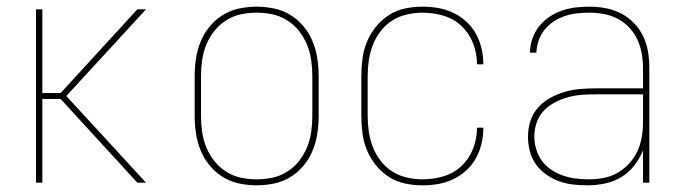

<svg xmlns="http://www.w3.org/2000/svg" viewBox="-20 -548 2040 576"><path d="M88 0V-520H107V-269H162L392 -520H418L179 -260L418 0H392L162 -251H107V0Z M750 8Q724 8 697.5 2.5Q671 -3 648.5 -17Q626 -31 609 -51.5Q592 -72 582 -96.5Q572 -121 568 -147.5Q564 -174 564 -200V-320Q564 -346 568 -372.5Q572 -399 582 -423.5Q592 -448 609 -468.5Q626 -489 648.5 -503Q671 -517 697.5 -522.5Q724 -528 750 -528Q776 -528 802.5 -522.5Q829 -517 851.5 -503Q874 -489 891 -468.5Q908 -448 918 -423.5Q928 -399 932 -372.5Q936 -346 936 -320V-200Q936 -174 932 -147.5Q928 -121 918 -96.5Q908 -72 891 -51.5Q874 -31 851.5 -17Q829 -3 802.5 2.5Q776 8 750 8ZM750 -10Q774 -10 797.5 -15Q821 -20 841.5 -33Q862 -46 877 -65Q892 -84 901 -106Q910 -128 913.5 -152Q917 -176 917 -200V-320Q917 -344 913.5 -368Q910 -392 901 -414Q892 -436 877 -455Q862 -474 841.5 -487Q821 -500 797.5 -505Q774 -510 750 -510Q726 -510 702.5 -505Q679 -500 658.5 -487Q638 -474 623 -455Q608 -436 599 -414Q590 -392 586.5 -368Q583 -344 583 -320V-200Q583 -176 586.5 -152Q590 -128 599 -106Q608 -84 623 -65Q638 -46 658.5 -33Q679 -20 702.5 -15Q726 -10 750 -10Z M1247 8Q1221 8 1195 2.5Q1169 -3 1147 -17Q1125 -31 1108 -52Q1091 -73 1081 -97Q1071 -121 1067.5 -147.5Q1064 -174 1064 -200V-320Q1064 -346 1067.5 -372.5Q1071 -399 1081 -423Q1091 -447 1108 -468Q1125 -489 1147 -503Q1169 -517 1195 -522.5Q1221 -528 1247 -528Q1271 -528 1294.5 -524Q1318 -520 1339 -510Q1360 -500 1378 -484Q1396 -468 1407.5 -447Q1419 -426 1424.5 -403Q1430 -380 1430 -356V-355H1411V-356Q1411 -388 1399 -418.5Q1387 -449 1364 -470.5Q1341 -492 1310 -501Q1279 -510 1247 -510Q1224 -510 1200.5 -504.5Q1177 -499 1157 -486.5Q1137 -474 1122 -454.5Q1107 -435 1098.5 -413Q1090 -391 1086.5 -367.5Q1083 -344 1083 -320V-200Q1083 -176 1086.5 -152.5Q1090 -129 1098.5 -107Q1107 -85 1122 -65.5Q1137 -46 1157 -33.5Q1177 -21 1200.5 -15.5Q1224 -10 1247 -10Q1279 -10 1310 -19Q1341 -28 1364 -49.5Q1387 -71 1399 -101.5Q1411 -132 1411 -164V-165H1430V-164Q1430 -140 1424.5 -117Q1419 -94 1407.5 -73Q1396 -52 1378 -36Q1360 -20 1339 -10Q1318 0 1294.5 4Q1271 8 1247 8Z M1742 8Q1720 8 1698.5 5.5Q1677 3 1656.5 -4.5Q1636 -12 1618 -25Q1600 -38 1587.5 -55.5Q1575 -73 1569.5 -94.5Q1564 -116 1564 -138Q1564 -162 1571 -184.5Q1578 -207 1594 -225Q1610 -243 1631 -254.5Q1652 -266 1674.5 -272.5Q1697 -279 1720.5 -281Q1744 -283 1768 -283H1909V-345Q1909 -366 1905 -388Q1901 -410 1892 -429.5Q1883 -449 1867.5 -465.5Q1852 -482 1832.5 -492Q1813 -502 1791.5 -506Q1770 -510 1748 -510Q1730 -510 1711.5 -508Q1693 -506 1675 -500Q1657 -494 1641 -483.5Q1625 -473 1613.5 -458.5Q1602 -444 1596 -426.5Q1590 -409 1589 -390H1570Q1570 -411 1577 -431.5Q1584 -452 1597 -468.5Q1610 -485 1627.5 -497Q1645 -509 1665 -516Q1685 -523 1706 -525.5Q1727 -528 1748 -528Q1773 -528 1797 -523.5Q1821 -519 1842.5 -508Q1864 -497 1881.5 -479Q1899 -461 1909.5 -439Q1920 -417 1924 -393Q1928 -369 1928 -345V0H1909V-97Q1899 -72 1882.5 -51Q1866 -30 1843.5 -16.5Q1821 -3 1795 2.5Q1769 8 1742 8ZM1745 -10Q1768 -10 1790 -14Q1812 -18 1831.5 -29Q1851 -40 1866.5 -56.5Q1882 -73 1891.5 -93Q1901 -113 1905 -135.5Q1909 -158 1909 -180V-265H1768Q1747 -265 1726 -263.5Q1705 -262 1684.5 -256.5Q1664 -251 1645 -241Q1626 -231 1611.5 -216Q1597 -201 1590 -180.5Q1583 -160 1583 -139Q1583 -120 1588.5 -101Q1594 -82 1605.5 -66Q1617 -50 1633.5 -39Q1650 -28 1668.5 -21.5Q1687 -15 1706.5 -12.5Q1726 -10 1745 -10Z"/></svg>

Font: Iosevka Thin
Style: Regular
Weight: 100
Monospace: yes
Designer: Belleve Invis
Foundry: Belleve Invis
Version: Version 32.5.0; ttfautohint (v1.8.4)